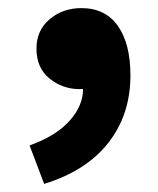

<svg xmlns="http://www.w3.org/2000/svg" viewBox="-20 -227 391 474"><path d="M89 227 53 132Q118 109 152 71Q186 33 185 -10L183 -127L239 -29Q226 -18 210 -12.5Q194 -7 176 -7Q135 -7 102.5 -33Q70 -59 70 -107Q70 -152 102.5 -179.5Q135 -207 181 -207Q240 -207 271 -163Q302 -119 302 -41Q302 56 247.5 125.5Q193 195 89 227Z"/></svg>

Font: Noto Sans KR Thin Black
Style: Regular
Weight: 900
Version: Version 2.004-H2;hotconv 1.0.118;makeotfexe 2.5.65603